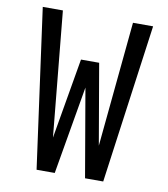

<svg xmlns="http://www.w3.org/2000/svg" viewBox="-82 -805 765 874"><g transform="rotate(10 300.0 -367.5)"><path d="M146 0 45 -735H138L194 -157L258 -529H342L406 -157L462 -735H555L454 0H370L300 -407L230 0Z"/></g></svg>

Font: Iosevka Medium Extended
Style: Regular
Weight: 500
Width: 7
Monospace: yes
Designer: Belleve Invis
Foundry: Belleve Invis
Version: Version 32.5.0; ttfautohint (v1.8.4)